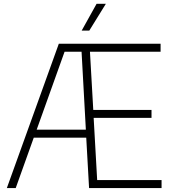

<svg xmlns="http://www.w3.org/2000/svg" viewBox="-20 -964 874 984"><path d="M15 0 281.5 -740H803V-699H441L458 -400.5H756.5V-360H460L478 -41H808V0H436.5L422 -258.5H153L60.5 0ZM311 -699 168 -299.5H420L398 -699ZM398.5 -807 475 -944.5H522.5L437.5 -807Z"/></svg>

Font: Encode Sans Semi Condensed ExtraLight
Style: Regular
Weight: 200
Width: 4
Designer: Multiple Designers
Foundry: Impallari Type
Version: Version 3.000; ttfautohint (v1.8.3) -l 8 -r 50 -G 200 -x 14 